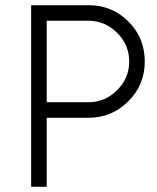

<svg xmlns="http://www.w3.org/2000/svg" viewBox="-20 -720 607 740"><path d="M160 -640H321Q385 -640 432 -593Q478 -547 478 -483Q478 -419 432 -373Q385 -326 321 -326H160ZM100 -700V0H160V-266H321Q411 -266 475 -330Q538 -393 538 -483Q538 -574 475 -637Q412 -700 321 -700Z"/></svg>

Font: Unageo
Style: Light
Weight: 300
Designer: Richard Sepsi
Foundry: Richard Sepsi
Version: Version 2.000